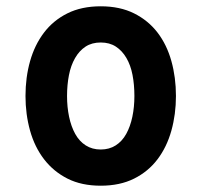

<svg xmlns="http://www.w3.org/2000/svg" viewBox="-20 -580 640 610"><path d="M300 10Q239 10 194.5 -12.5Q150 -35 120 -74Q90 -113 75.5 -165Q61 -217 61 -275Q61 -334 75.5 -385.5Q90 -437 119.5 -476Q149 -515 194 -537.5Q239 -560 300 -560Q361 -560 406 -537.5Q451 -515 480.5 -476.5Q510 -438 524.5 -386Q539 -334 539 -275Q539 -217 524.5 -165Q510 -113 480.5 -74Q451 -35 406 -12.5Q361 10 300 10ZM300 -105Q327 -105 347.5 -118Q368 -131 381 -154.5Q394 -178 400.5 -209Q407 -240 407 -275Q407 -311 401 -342Q395 -373 381.5 -396Q368 -419 348 -432Q328 -445 300 -445Q272 -445 252 -432Q232 -419 218.5 -395.5Q205 -372 199 -341Q193 -310 193 -275Q193 -240 199.5 -209Q206 -178 219 -154.5Q232 -131 252.5 -118Q273 -105 300 -105Z"/></svg>

Font: Maple Mono NL
Style: Bold
Weight: 700
Monospace: yes
Designer: subframe7536
Version: Version 7.000